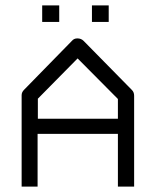

<svg xmlns="http://www.w3.org/2000/svg" viewBox="-20 -739 532 710"><path d="M136 -719H199V-658H136ZM320 -719H382V-658H320ZM119 -244V-49H60V-387Q60 -398 69 -407L246 -588Q253.5 -597 266 -597Q280 -597 289 -588L468 -406Q476 -398 476 -385V-49H416V-244ZM120 -300H416V-373L267 -523L120 -374Z"/></svg>

Font: IBM 3270 Semi-Condensed
Style: Condensed
Weight: 400
Monospace: yes
Version: Version 2.3.1